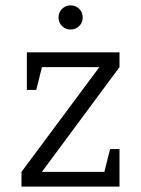

<svg xmlns="http://www.w3.org/2000/svg" viewBox="-20 -695 525 715"><path d="M425 -500V-445L136 -55H425V0H60V-55L350 -445H80V-500ZM425 -140V0H355L390 -140ZM80 -360V-500H150L115 -360ZM243 -585Q224 -585 211 -598Q198 -611 198 -630Q198 -649 211 -662Q224 -675 243 -675Q262 -675 275 -662Q288 -649 288 -630Q288 -611 275 -598Q262 -585 243 -585Z"/></svg>

Font: Epunda Slab Light
Style: Regular
Weight: 300
Designer: Simon Atzbach
Foundry: typofactur
Version: Version 1.102